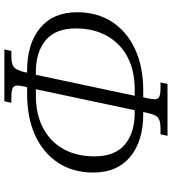

<svg xmlns="http://www.w3.org/2000/svg" viewBox="26 -796 786 878"><g transform="rotate(-90 419.0 -357.0)"><path d="M237 16 244 -16H270Q306 -16 320 -27.5Q334 -39 342 -78L346 -95H336Q213 -95 141 -154.5Q69 -214 69 -323Q69 -416 113.5 -484Q158 -552 238.5 -589Q319 -626 428 -626H459L462 -637Q467 -661 467 -670Q467 -686 455 -692Q443 -698 415 -698H388L395 -730H632L625 -698H600Q565 -698 551 -686.5Q537 -675 528 -637L526 -626H535Q658 -626 730 -566.5Q802 -507 802 -398Q802 -305 757.5 -237Q713 -169 632.5 -132Q552 -95 444 -95H413L409 -78Q404 -53 404 -43Q404 -27 416 -21.5Q428 -16 456 -16H481L474 16ZM342 -134H354L450 -586H421Q335 -586 272.5 -553Q210 -520 176.5 -460Q143 -400 143 -317Q143 -225 196.5 -179.5Q250 -134 342 -134ZM420 -134H449Q535 -134 597.5 -167Q660 -200 694 -261Q728 -322 728 -404Q728 -496 674 -541Q620 -586 529 -586H516Z"/></g></svg>

Font: Noto Serif Light
Style: Italic
Weight: 300
Italic angle: -12°
Designer: Monotype Design Team
Foundry: Monotype Imaging Inc.
Version: Version 2.013